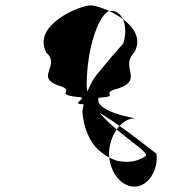

<svg xmlns="http://www.w3.org/2000/svg" viewBox="-20 -619 672 713"><path d="M152 -424C98 -526 276 -599 317 -599C357 -599 535 -526 479 -425C424 -370 514 -324 421 -291C342 -271 435 -262 346 -256C330 -204 480 -180 482 -180C427 -180 385 -110 385 -49C385 12 424 74 480 74C530 74 569 12 561 -48C481 -110 378 -192 289 -232C234 -232 320 -259 266 -259C174 -271 270 -281 195 -302C110 -334 206 -375 152 -424ZM286 -204C292 -256 315 -312 338 -340C376 -387 410 -427 438 -458C460 -532 428 -591 380 -576C343 -552 302 -435 302 -304C301 -180 541 -62 521 -40C497 -22 462 -14 428 -20C404 -20 363 -46 346 -62C314 -90 290 -144 286 -204Z"/></svg>

Font: Zinc
Style: Regular
Weight: 400
Version: Version 1